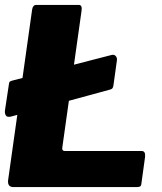

<svg xmlns="http://www.w3.org/2000/svg" viewBox="-43 -762 661 782"><path d="M419 -414Q418 -406 414.5 -402Q411 -398 401 -396L1 -287Q-14 -284 -19 -291.5Q-24 -299 -23 -311L-7 -417Q-6 -427 -3 -429.5Q0 -432 8 -434L411 -538Q423 -541 429 -533Q435 -525 433 -515ZM88 -724Q91 -742 105 -742H278Q293 -742 289 -717L211 -163Q208 -147 221 -147H534Q550 -147 548 -124L533 -15Q532 -5 527.5 -2.5Q523 0 512 0H12Q-13 0 -10 -28L88 -724Z"/></svg>

Font: Libre Franklin Thin ExtraBold
Style: Italic
Weight: 800
Italic angle: -8°
Version: Version 2.000